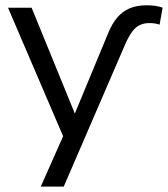

<svg xmlns="http://www.w3.org/2000/svg" viewBox="-20 -515 626 715"><path d="M383.6 -393.5Q397.6 -426.9 416.4 -449.5Q435.3 -472.1 462.2 -483.7Q489.2 -495.3 526.2 -495.3Q544.1 -495.3 558.8 -493.1Q573.6 -490.9 585.6 -486.4L574.3 -423.1Q565.4 -426.6 555.4 -427.8Q545.3 -429.1 536.4 -429.1Q516.3 -429.1 500.8 -421.8Q485.3 -414.6 472.8 -398Q460.3 -381.4 447.2 -352.3L217.3 180H131.8L222.7 -24.9V10.2L9.8 -486.3H97.7L272 -59.6H245.2Z"/></svg>

Font: Nunito Sans 12pt ExtraLight
Style: Regular
Weight: 200
Version: Version 3.101;gftools[0.9.27]